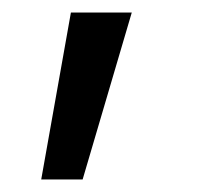

<svg xmlns="http://www.w3.org/2000/svg" viewBox="-20 -131 316 306"><path d="M111.7 155H45.7L93 -111H190Z"/></svg>

Font: Asta Sans Light
Style: Regular
Weight: 300
Designer: 42dot
Version: Version 1.000